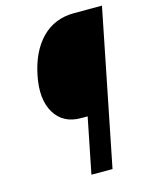

<svg xmlns="http://www.w3.org/2000/svg" viewBox="-109 -781 660 850"><g transform="rotate(-15 221.0 -355.5)"><path d="M223.6 -253.9Q141.6 -253.9 103.5 -317.4Q65.4 -380.9 86.4 -486.3Q107.4 -591.8 166 -651.4Q224.6 -710.9 314.9 -710.9H441.9L299.8 0H203.1L253.9 -253.9Z"/></g></svg>

Font: RobotoCondensed-Italic
Style: Italic
Weight: 400
Designer: Google
Version: Version 1.200311; 2013